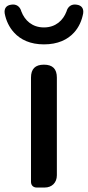

<svg xmlns="http://www.w3.org/2000/svg" viewBox="-53 -841 393 861"><path d="M202 -275V-493C202 -532 183 -551 144 -551C105 -551 86 -532 86 -493V-26C86 -10 96 0 112 0H144H147C180 0 202 -22 202 -55ZM10 -695C39 -663 83 -642 144 -642C206 -642 250 -663 279 -695C301 -719 314 -749 320 -781C323 -803 313 -817 291 -820C268 -824 251 -812 245 -789C230 -750 197 -718 144 -718C91 -718 58 -750 43 -789C37 -812 20 -824 -3 -820C-25 -817 -35 -803 -32 -781C-26 -749 -12 -719 10 -695Z"/></svg>

Font: GenSenRounded2 TW M
Style: Regular
Weight: 500
Version: Version 2.100;PS 2.1;hotconv 16.6.51;makeotf.lib2.5.65220 DE